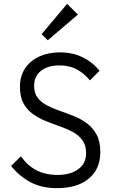

<svg xmlns="http://www.w3.org/2000/svg" viewBox="-20 -971 594 1001"><path d="M278 10Q198 10 140 -20.5Q82 -51 38 -106L89 -156Q124 -107 170.5 -83Q217 -59 281 -59Q347 -59 388 -89Q429 -119 429 -172Q429 -213 410 -239.5Q391 -266 360.5 -282.5Q330 -299 293 -312Q256 -325 219.5 -339.5Q183 -354 152 -376Q121 -398 102.5 -432Q84 -466 84 -519Q84 -575 111 -615Q138 -655 185 -676.5Q232 -698 292 -698Q359 -698 411.5 -672Q464 -646 499 -602L449 -552Q417 -590 379 -610Q341 -630 290 -630Q230 -630 194 -602Q158 -574 158 -524Q158 -485 176.5 -461Q195 -437 226 -421Q257 -405 293.5 -392.5Q330 -380 367 -365Q404 -350 434.5 -327Q465 -304 484 -268.5Q503 -233 503 -178Q503 -89 442.5 -39.5Q382 10 278 10ZM229 -761 197 -793 330 -951 386 -895Z"/></svg>

Font: Outfit Thin Light
Style: Regular
Weight: 300
Version: Version 1.100;gftools[0.9.27]